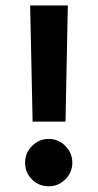

<svg xmlns="http://www.w3.org/2000/svg" viewBox="-20 -667 349 687"><path d="M69.8 -85Q69.8 -119.6 94.7 -144.8Q119.6 -169.9 154.3 -169.9Q189 -169.9 213.9 -144.8Q238.8 -119.6 238.8 -85Q238.8 -50.3 213.9 -25.4Q189 -0.5 154.3 -0.5Q119.1 -0.5 94.5 -24.9Q69.8 -49.3 69.8 -85ZM87.9 -647.5H222.7L214.4 -231.9H96.7Z"/></svg>

Font: Shabnam FD
Style: Bold
Weight: 700
Foundry: DejaVu fonts team - Redesigned by Saber Rastikerdar - Based on Vazir font
Version: Version 5.00;October 20, 2019;FontCreator 12.0.0.2547 64-bit